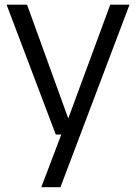

<svg xmlns="http://www.w3.org/2000/svg" viewBox="-20 -562 569 802"><path d="M152.5 220 236 0 261.5 -57.5 440.5 -542.5H521L232.5 220ZM213 0 7.5 -542.5H93L289.5 0Z"/></svg>

Font: Encode Sans Condensed Thin
Style: Regular
Weight: 400
Version: Version 3.002